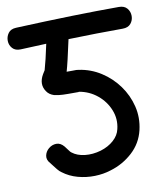

<svg xmlns="http://www.w3.org/2000/svg" viewBox="-88 -796 738 870"><g transform="rotate(-10 281.5 -361.5)"><path d="M352 -6Q410 -23 454.5 -63.5Q499 -104 513 -163Q526 -219 513 -272Q500 -325 468 -369Q436 -413 390 -442.5Q344 -472 289 -480Q282 -482 259 -481H234Q245 -518 268 -625Q402 -629 518 -629Q543 -629 555.5 -644Q568 -659 568 -679Q568 -699 555.5 -714Q543 -729 518 -729Q320 -729 43 -717Q18 -716 6.5 -700Q-5 -684 -4.5 -664.5Q-4 -645 9 -630.5Q22 -616 47 -617Q110 -620 165 -622Q149 -546 137 -505Q135 -503 127 -489Q102 -446 126 -411Q137 -394 159 -387Q169 -385 181 -383Q197 -381 223 -381H271L273 -382Q320 -374 356 -344.5Q392 -315 409 -272.5Q426 -230 415 -185Q409 -157 384.5 -135Q360 -113 324 -102Q286 -91 250.5 -95Q215 -99 192 -117Q188 -119 180 -130.5Q172 -142 166 -149Q150 -168 130.5 -167.5Q111 -167 95.5 -154Q80 -141 76.5 -122Q73 -103 90 -85L93 -81L100 -72Q105 -65 114.5 -53.5Q124 -42 132 -37Q162 -14 200.5 -3.5Q239 7 278.5 6Q318 5 352 -6Z"/></g></svg>

Font: Balsamiq Sans
Style: Regular
Weight: 400
Designer: Michael Angeles
Foundry: Balsamiq SRL
Version: Version 1.020; ttfautohint (v1.8.4.7-5d5b);gftools[0.9.26]